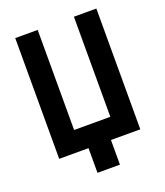

<svg xmlns="http://www.w3.org/2000/svg" viewBox="-151 -794 888 1036"><g transform="rotate(-20 293.0 -275.5)"><path d="M228.5 141.6V0H60.1V-693.4H189V-118.7H397V-693.4H525.9V0H357.4V141.6Z"/></g></svg>

Font: Cascadia Mono
Style: Bold
Weight: 700
Monospace: yes
Designer: Aaron Bell
Foundry: Saja Typeworks
Version: Version 2404.023; ttfautohint (v1.8.4)